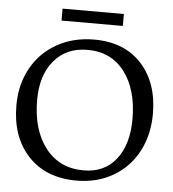

<svg xmlns="http://www.w3.org/2000/svg" viewBox="-54 -799 783 868"><g transform="rotate(5 337.5 -364.5)"><path d="M325.2 20Q185.5 20 105.2 -66.2Q24.9 -152.3 24.9 -295.9Q24.9 -389.6 65.7 -463.9Q106.4 -538.1 180.7 -580.1Q254.9 -622.1 350.1 -622.1Q486.8 -622.1 564.9 -537.1Q643.1 -452.1 643.1 -310.1Q643.1 -215.3 603.5 -140.1Q564 -64.9 491.2 -22.5Q418.5 20 325.2 20ZM116.2 -328.1Q116.2 -192.9 179.4 -110.8Q242.7 -28.8 353 -28.8Q447.3 -28.8 500.2 -96.2Q553.2 -163.6 553.2 -278.8Q553.2 -412.6 492.4 -492.9Q431.6 -573.2 324.2 -573.2Q227.5 -573.2 171.9 -506.3Q116.2 -439.5 116.2 -328.1ZM194.8 -694.8V-749H473.1V-694.8Z"/></g></svg>

Font: Halibut
Style: Regular
Weight: 400
Designer: Matteo Maggi
Foundry: Collletttivo
Version: Version 3.080 | FøM Fix